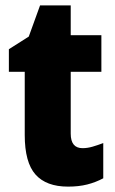

<svg xmlns="http://www.w3.org/2000/svg" viewBox="-20 -684 426 714"><path d="M287 -133Q305 -133 324 -138.5Q343 -144 364 -152V-21Q336 -6 304.5 2Q273 10 233 10Q152 10 112 -35Q72 -80 72 -182V-417H13V-501L87 -548L129 -664H243V-553H357V-417H243V-187Q243 -133 287 -133Z"/></svg>

Font: Noto Sans Lao Looped Condensed Black
Style: Regular
Weight: 900
Width: 3
Designer: Mark Frömberg, Ben Mitchell
Foundry: The Fontpad Ltd
Version: Version 1.002; ttfautohint (v1.8.4.7-5d5b)